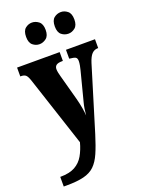

<svg xmlns="http://www.w3.org/2000/svg" viewBox="-182 -838 852 1144"><g transform="rotate(-20 244.0 -266.5)"><path d="M16 164Q75 164 110 144.5Q145 125 165 90Q185 55 197 10L51 -434Q41 -464 30.5 -472Q20 -480 2 -480H-3V-536H267V-480H263Q236 -480 225 -471.5Q214 -463 214 -447Q214 -437 216.5 -424.5Q219 -412 223 -398L266 -240Q275 -206 280 -176.5Q285 -147 286 -127Q290 -173 299 -206L347 -392Q350 -402 353 -419Q356 -436 356 -447Q356 -466 345.5 -471.5Q335 -477 311 -479L307 -480V-536H491V-480H488Q466 -480 450.5 -464Q435 -448 423 -410L299 -4Q278 64 258.5 108.5Q239 153 212.5 178.5Q186 204 143.5 214.5Q101 225 35 225H16ZM355 -621Q330 -621 311 -636.5Q292 -652 292 -689Q292 -727 311 -742.5Q330 -758 355 -758Q377 -758 396.5 -742.5Q416 -727 416 -689Q416 -652 396.5 -636.5Q377 -621 355 -621ZM171 -621Q148 -621 129 -636.5Q110 -652 110 -689Q110 -727 129 -742.5Q148 -758 171 -758Q194 -758 214 -742.5Q234 -727 234 -689Q234 -652 214 -636.5Q194 -621 171 -621Z"/></g></svg>

Font: Noto Serif Thai ExtraCondensed Black
Style: Regular
Weight: 900
Width: 2
Designer: Monotype Design Team
Foundry: Monotype Imaging Inc.
Version: Version 2.002; ttfautohint (v1.8.4.7-5d5b)